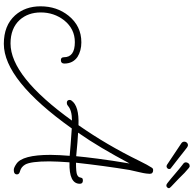

<svg xmlns="http://www.w3.org/2000/svg" viewBox="-24 -909 1011 1003"><g transform="rotate(90 481.5 -407.5)"><path d="M209 78Q113 78 60 19Q13 -34 13 -114Q13 -199 62 -260Q116 -327 201 -327Q245 -327 277 -307Q312 -283 312 -238Q312 -220 294 -220Q279 -220 279 -236Q279 -293 200 -293Q131 -293 86 -237Q45 -184 45 -115Q45 -49 84 -5Q128 43 207 43Q379 43 610 -278Q556 -278 533 -257Q526 -251 518 -251Q502 -251 502 -266Q502 -271 505 -275Q533 -316 634 -312Q737 -459 820 -629Q843 -676 856 -695Q860 -702 869 -702Q888 -702 888 -684Q888 -679 886.5 -666Q885 -653 880 -632L868 -579Q857 -512 847.5 -442Q838 -372 830 -299Q881 -299 893 -305Q906 -311 907 -321Q909 -331 913 -333Q917 -335 923 -335Q940 -335 940 -319Q940 -262 828 -265Q826 -236 824.5 -209.5Q823 -183 823 -160Q823 -62 840 -33Q852 -13 873 -7Q891 -3 891 9Q891 26 868 26Q856 26 837 13Q789 -17 789 -166Q789 -189 790.5 -214Q792 -239 794 -266Q770 -268 734 -271Q698 -274 651 -277Q398 78 209 78ZM796 -300Q800 -344 809 -413.5Q818 -483 834 -579Q793 -502 753 -434.5Q713 -367 673 -310Q693 -309 724 -306.5Q755 -304 796 -300ZM949 -771Q943 -771 936 -777Q914 -794 887.5 -817Q861 -840 836 -859Q828 -864 828 -874Q829 -882 834 -887.5Q839 -893 848 -893Q852 -893 858 -888Q864 -883 883 -866Q893 -856 914 -835Q935 -814 954 -797Q963 -789 963 -784Q963 -780 959 -775.5Q955 -771 949 -771ZM849 -772Q845 -772 840 -775Q814 -792 784.5 -812Q755 -832 729 -849Q720 -855 720 -865Q720 -873 725.5 -878.5Q731 -884 738 -884Q743 -884 750.5 -879Q758 -874 775 -860Q787 -851 810.5 -832Q834 -813 857 -796Q862 -793 862.5 -790Q863 -787 863 -785Q863 -780 858.5 -776Q854 -772 849 -772Z"/></g></svg>

Font: Send Flowers
Style: Regular
Weight: 400
Designer: Robert E. Leuschke
Foundry: Robert E. Leuschke
Version: Version 1.010; ttfautohint (v1.8.4.7-5d5b)